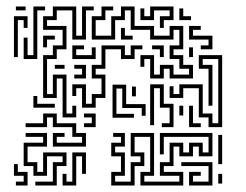

<svg xmlns="http://www.w3.org/2000/svg" viewBox="-20 -566 760 592"><path d="M29 -534V-546H59V-534ZM53 -384V-450H65V-396H83V-546H119V-534H95V-384ZM173 -204V-324H155V-264H113V-396H143V-426H173V-474H113V-516H143V-546H215V-456H233V-546H269V-534H245V-444H203V-534H155V-504H125V-486H185V-414H155V-384H125V-276H143V-336H185V-216H203V-240H215V-204ZM443 -324V-384H425V-360H413V-396H455V-336H473V-366H515V-336H563V-354H533V-384H503V-426H533V-474H515V-444H443V-474H383V-534H365V-504H335V-444H263V-516H293V-546H329V-534H305V-504H275V-456H323V-516H353V-546H395V-486H455V-456H503V-486H545V-414H515V-396H545V-366H575V-324H503V-354H485V-324ZM473 -480V-516H503V-534H455V-504H413V-540H425V-516H443V-546H515V-504H485V-480ZM533 -504V-540H545V-516H569V-504ZM23 -390V-516H65V-480H53V-504H35V-390ZM599 -414V-426H623V-444H563V-486H599V-474H575V-456H635V-414ZM353 -444V-480H365V-456H389V-444ZM113 -420V-456H149V-444H125V-420ZM473 -390V-414H449V-426H485V-390ZM233 -234V-294H215V-270H203V-306H245V-246H263V-276H293V-324H263V-366H293V-426H365V-396H383V-426H419V-414H395V-384H353V-414H305V-354H275V-336H305V-264H275V-234ZM203 -384V-426H239V-414H215V-396H263V-420H275V-384ZM563 -390V-420H575V-390ZM623 -174V-204H593V-294H545V-264H503V-300H515V-276H533V-306H605V-216H635V-186H653V-384H605V-366H635V-240H623V-354H593V-396H665V-174ZM149 -354V-366H179V-354ZM209 -324V-336H233V-354H209V-366H245V-324ZM479 -174V-186H503V-234H473V-294H455V-180H443V-306H485V-246H515V-174ZM83 -234V-270H95V-246H149V-234ZM533 -210V-240H545V-210ZM563 -174V-240H575V-186H599V-174ZM143 -114V-156H179V-144H155V-126H233V-144H203V-174H143V-204H125V-174H59V-186H113V-216H155V-186H215V-156H245V-114ZM239 -174V-186H263V-204H239V-216H275V-174ZM89 6V-6H143V-66H173V-84H125V-24H83V-54H53V-126H113V-144H59V-156H125V-114H65V-66H95V-36H113V-96H185V-54H155V6ZM323 6V-36H353V-84H323V-126H353V-144H329V-156H365V-114H335V-96H365V-24H335V-6H383V-66H413V-84H383V-156H455V-24H425V-6H533V-24H473V-66H503V-126H545V-96H563V-126H605V-96H623V-144H485V-90H473V-156H635V-84H593V-114H575V-84H533V-114H515V-54H485V-36H545V6H413V-36H443V-144H395V-96H425V-54H395V6ZM653 -60V-150H665V-60ZM173 6V-30H185V-6H203V-96H245V-30H233V-84H215V6ZM563 6V-36H599V-24H575V-6H623V-54H539V-66H635V6ZM29 6V-6H53V-24H23V-60H35V-36H65V6ZM653 0V-30H665V0ZM327 -203V-305H369V-245H429V-209H417V-233H357V-293H339V-215H393V-203ZM387 -269V-299H399V-269Z"/></svg>

Font: Rubik Maze
Style: Regular
Weight: 400
Designer: Hubert and Fischer, NaN
Foundry: Hubert and Fischer, NaN
Version: Version 2.200